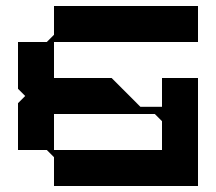

<svg xmlns="http://www.w3.org/2000/svg" viewBox="-20 -620 720 640"><path d="M640 -480V-600H160V-504L136 -480H40V-324L64 -300L40 -276V-120H136L160 -96V0H640V-360H520V-264H448L352 -360H160V-480ZM496 -240 520 -216V-120H160V-240Z"/></svg>

Font: KUBO
Style: Regular
Weight: 400
Version: Version 001.000